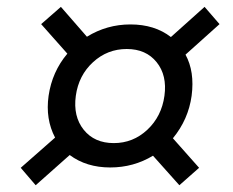

<svg xmlns="http://www.w3.org/2000/svg" viewBox="-20 -611 685 565"><path d="M363.8 -539.1Q435.1 -539.1 482.9 -502L582 -590.8L626 -540L525.9 -450.2Q553.2 -400.4 543.9 -329.1Q534.2 -259.3 488.8 -204.1L565.9 -117.2L507.8 -65.9L430.2 -152.8Q373 -118.2 304.2 -118.2Q234.4 -118.2 185.1 -154.8L85 -65.9L41 -117.2L142.1 -206.1Q113.3 -260.7 123 -329.1Q133.3 -399.9 178.2 -453.1L101.1 -540L159.2 -590.8L235.8 -502.9Q294.4 -539.1 363.8 -539.1ZM203.1 -329.1Q194.8 -268.6 226.3 -229.2Q257.8 -189.9 314.9 -189.9Q371.6 -189.9 413.6 -229.2Q455.6 -268.6 463.9 -329.1Q472.2 -389.2 440.9 -428Q409.7 -466.8 353 -466.8Q295.9 -466.8 253.7 -428Q211.4 -389.2 203.1 -329.1Z"/></svg>

Font: Human Sans
Style: Italic
Weight: 400
Italic angle: -8°
Designer: Tim Radville
Foundry: Continuum
Version: Version 1.000;FEAKit 1.0